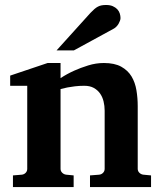

<svg xmlns="http://www.w3.org/2000/svg" viewBox="-20 -754 665 774"><path d="M342.8 0V-46.9L379.9 -49.8Q389.2 -50.8 395.5 -57.4Q401.9 -64 401.9 -73.2V-308.1Q401.9 -327.1 397.5 -345.2Q393.1 -363.3 383.3 -377.2Q373.5 -391.1 357.9 -399.7Q342.3 -408.2 319.8 -408.2Q299.3 -408.2 281.7 -406Q264.2 -403.8 251.5 -401.4Q236.3 -398.4 224.1 -395V-73.2Q224.1 -64 231 -57.4Q237.8 -50.8 247.1 -49.8L276.9 -46.9V0H32.2V-46.9L67.9 -49.8Q77.1 -50.8 83.5 -57.4Q89.8 -64 89.8 -73.2V-408.2H21V-449.2L171.9 -500H224.1V-439Q250 -456.1 279.3 -469.2Q304.2 -480.5 335.4 -490.2Q366.7 -500 398.9 -500Q441.9 -500 468.8 -485.1Q495.6 -470.2 510.3 -445.8Q524.9 -421.4 530 -390.1Q535.2 -358.9 535.2 -326.2V-73.2Q535.2 -64 542 -57.4Q548.8 -50.8 558.1 -49.8L588.9 -46.9V0ZM465.8 -681.2Q465.8 -676.3 463.6 -670.2Q461.4 -664.1 458 -658.2Q454.6 -652.3 449.7 -647.2Q444.8 -642.1 439.9 -639.2L277.8 -550.8H208L344.7 -702.1Q353.5 -711.4 360.6 -717.5Q367.7 -723.6 374.8 -727.3Q381.8 -731 389.6 -732.4Q397.5 -733.9 407.7 -733.9Q423.8 -733.9 434.8 -729Q445.8 -724.1 452.9 -716.6Q460 -709 462.9 -699.5Q465.8 -689.9 465.8 -681.2Z"/></svg>

Font: Charis SIL Eur
Style: Bold
Weight: 700
Foundry: SIL International
Version: Version 5.000